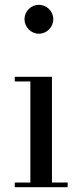

<svg xmlns="http://www.w3.org/2000/svg" viewBox="-20 -780 343 800"><path d="M82 -700C82 -667 109 -639.5 142 -639.5C175 -639.5 202 -667 202 -700C202 -733 175 -760 142 -760C109 -760 82 -733 82 -700ZM41.5 -19.5V0H262V-19.5H196.5V-460H41.5V-440.5H106.5V-19.5Z"/></svg>

Font: Bodoni* 11
Style: Regular
Weight: 400
Version: Version 2.3